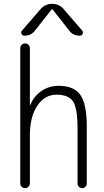

<svg xmlns="http://www.w3.org/2000/svg" viewBox="-20 -975 540 995"><path d="M106.4 -790Q96.7 -790 91.8 -798.8Q86.9 -807.6 93.8 -816.4L188.5 -925.8Q212.9 -955.1 250.5 -955.1Q288.1 -955.1 311.5 -925.8L406.2 -816.4Q412.1 -808.6 408.2 -799.3Q404.3 -790 393.6 -790Q358.4 -790 338.9 -816.4L252 -926.8Q251 -927.7 250 -927.7L248 -926.8L161.1 -816.4Q141.6 -790 106.4 -790ZM85 -25.4V-724.6Q85 -735.4 92.3 -742.7Q99.6 -750 109.9 -750Q120.1 -750 127.4 -743.2Q134.8 -736.3 134.8 -724.6V-430.7Q134.8 -429.7 135.7 -429.7Q136.7 -429.7 136.7 -430.7Q156.2 -477.5 195.3 -503.9Q234.4 -530.3 283.2 -530.3Q363.3 -530.3 396.5 -482.9Q429.7 -435.5 429.7 -320.3V-24.4Q429.7 -14.6 422.9 -7.3Q416 0 406.2 0Q396.5 0 389.2 -6.8Q381.8 -13.7 381.8 -24.4V-310.5Q381.8 -416 357.9 -450.2Q334 -484.4 272.9 -484.4Q211.9 -484.4 173.3 -427.2Q134.8 -370.1 134.8 -271.5V-25.4Q134.8 -14.6 127.4 -7.3Q120.1 0 109.9 0Q99.6 0 92.3 -6.8Q85 -13.7 85 -25.4Z"/></svg>

Font: Rounded-X Mgen+ 1m light
Style: Regular
Weight: 200
Designer: [Source Han Sans]
Ryoko NISHIZUKA  (kana & ideographs); Paul D. Hunt (Latin, Greek & Cyrillic); Wenlong ZHANG  (bopomofo
Version: Version 1.059.20150602